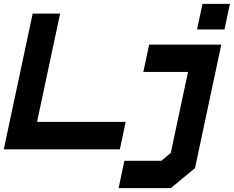

<svg xmlns="http://www.w3.org/2000/svg" viewBox="-24 -770 1206 990"><path d="M-4.5 0 144.5 -700H286L167 -141.5H624L594 0ZM992 -618 1020 -750H1161.5L1133.5 -618ZM587.5 200 617.5 59H808L856.5 18.5L945.5 -399H715L745 -540H1117L981.5 97L856.5 200ZM1031.5 -470 919.5 56.5Z"/></svg>

Font: Tourney Expanded Black
Style: Italic
Weight: 900
Width: 7
Italic angle: -12°
Designer: Tyler Finck
Foundry: Etcetera Type Co
Version: Version 1.010; ttfautohint (v1.8.3)